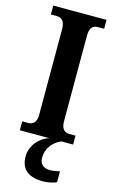

<svg xmlns="http://www.w3.org/2000/svg" viewBox="-142 -768 636 1062"><g transform="rotate(15 176.0 -237.0)"><path d="M24 0H194C141 14 92 68 92 130C92 206 137 240 222 240C241 240 279 234 297 224V162C276 167 258 170 242 170C208 170 182 154 182 115C182 52 227 13 263 0H329V-51H294C268 -51 247 -66 247 -111V-600C247 -650 266 -663 294 -663H329V-714H24V-663H58C82 -663 105 -650 105 -601V-110C105 -64 82 -51 58 -51H24Z"/></g></svg>

Font: Noto Serif Georgian Condensed Bold
Style: Regular
Weight: 700
Width: 3
Designer: Monotype Design Team, Akaki Razmadze
Foundry: Google LLC
Version: Version 2.003